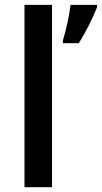

<svg xmlns="http://www.w3.org/2000/svg" viewBox="-20 -780 424 800"><path d="M196.8 0H82V-759.8H196.8ZM242.2 -611.8Q265.1 -689 273.9 -759.8H384.3V-750Q373 -719.7 351.1 -676Q329.1 -632.3 308.1 -600.1H242.2Z"/></svg>

Font: f0_41667          
Style: Regular
Weight: 600
Foundry: Ascender Corporation
Version: Version 1.10